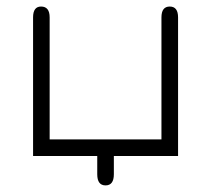

<svg xmlns="http://www.w3.org/2000/svg" viewBox="-20 -477 645 587"><path d="M277.3 55.7V0H81.1V-423.8Q81.1 -457 105.5 -457Q131.8 -457 131.8 -423.8V-50.8H473.6V-423.8Q473.6 -457 499 -457Q524.4 -457 524.4 -423.8V0H328.1V55.7Q328.1 89.8 302.7 89.8Q277.3 89.8 277.3 55.7Z"/></svg>

Font: Jura
Style: Book
Weight: 400
Version: Version 2.3